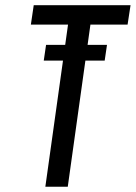

<svg xmlns="http://www.w3.org/2000/svg" viewBox="-20 -707 514 727"><path d="M107.7 -687.3 96.9 -613.9H237.6L151.7 0H236.6L322.4 -613.9H463.1L474.3 -687.3ZM145.7 -477.6H376.4L385.1 -537H154.4Z"/></svg>

Font: Secuela ExtLt
Style: Italic
Weight: 200
Italic angle: -8°
Designer: Fernando Haro
Foundry: deFharo
Version: Version 1.704